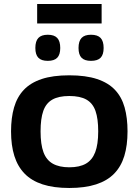

<svg xmlns="http://www.w3.org/2000/svg" viewBox="-20 -926 691 956"><path d="M35 -272Q35 -339 50 -391Q65 -443 98.5 -478.5Q132 -514 187.5 -532.5Q243 -551 325 -551Q407 -551 463 -532.5Q519 -514 552.5 -478.5Q586 -443 600.5 -391Q615 -339 615 -272Q615 -202 599 -149.5Q583 -97 548.5 -61.5Q514 -26 458.5 -8Q403 10 325 10Q247 10 192 -8Q137 -26 102.5 -61.5Q68 -97 51.5 -149.5Q35 -202 35 -272ZM182 -272Q182 -207 196.5 -168Q211 -129 243 -111Q275 -93 325 -93Q376 -93 407.5 -111Q439 -129 454 -168Q469 -207 469 -272Q469 -335 455.5 -373.5Q442 -412 410.5 -430Q379 -448 325 -448Q272 -448 240.5 -430Q209 -412 195.5 -373.5Q182 -335 182 -272ZM433 -623Q401 -623 386 -638.5Q371 -654 371 -687Q371 -721 386 -737Q401 -753 433 -753Q466 -753 481 -737Q496 -721 496 -687Q496 -654 481 -638.5Q466 -623 433 -623ZM218 -623Q186 -623 171 -638.5Q156 -654 156 -687Q156 -721 171 -737Q186 -753 218 -753Q250 -753 265 -737Q280 -721 280 -687Q280 -654 265 -638.5Q250 -623 218 -623ZM165 -809V-906H486V-809Z"/></svg>

Font: Georama SemiExpanded SemiBold
Style: Regular
Weight: 600
Width: 6
Designer: Jean-Baptiste Levee
Foundry: Production Type
Version: Version 1.001